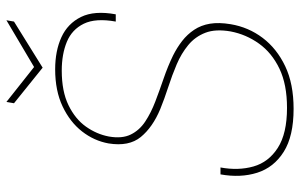

<svg xmlns="http://www.w3.org/2000/svg" viewBox="-184 -716 912 583"><g transform="rotate(-90 271.5 -424.0)"><path d="M233 12Q150 12 102.5 -18Q55 -48 39 -98.5Q23 -149 34 -210H55Q45 -156 58 -110Q71 -64 114.5 -36Q158 -8 236 -8Q307 -8 355 -31Q403 -54 431 -93Q459 -132 468 -179Q476 -225 464 -256Q452 -287 426.5 -308Q401 -329 368 -343Q335 -357 299.5 -368.5Q264 -380 232 -393Q177 -416 147.5 -452Q118 -488 128 -550Q136 -594 164.5 -630.5Q193 -667 240.5 -689.5Q288 -712 353 -712Q409 -712 450.5 -693Q492 -674 512 -633.5Q532 -593 520 -528H498Q509 -589 491.5 -625Q474 -661 436.5 -676.5Q399 -692 349 -692Q286 -692 244 -671.5Q202 -651 179 -618.5Q156 -586 149 -549Q142 -509 155 -482.5Q168 -456 194.5 -438.5Q221 -421 255 -408Q289 -395 325.5 -382.5Q362 -370 395 -354Q419 -342 439 -326.5Q459 -311 473 -290Q487 -269 491.5 -242Q496 -215 490 -179Q481 -125 448.5 -82Q416 -39 362.5 -13.5Q309 12 233 12ZM502 -860 498 -837 358 -750 250 -837 254 -860 360 -776Z"/></g></svg>

Font: DM Sans Thin
Style: Italic
Weight: 250
Italic angle: -10°
Designer: Colophon Foundry, Jonny Pinhorn
Foundry: Colophon Foundry
Version: Version 4.004;gftools[0.9.30]